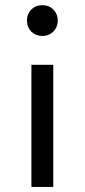

<svg xmlns="http://www.w3.org/2000/svg" viewBox="-20 -532 333 755"><path d="M189.5 -277.3H103.5V203.1H189.5ZM146.5 -511.7C111.3 -511.7 85.9 -486.3 85.9 -451.2C85.9 -416 111.3 -390.6 146.5 -390.6C181.6 -390.6 207 -416 207 -451.2C207 -486.3 181.6 -511.7 146.5 -511.7Z"/></svg>

Font: Wanted Sans
Style: Regular
Weight: 400
Designer: Original Design by Kil Hyung-jin and Kang Hanbin, Wanted Lab, Inc; Hangeul from Source Han Sans by Jang Soo-young and Ka
Foundry: Wanted Lab, Inc.
Version: Version 1.001;Glyphs 3.2 (3227)